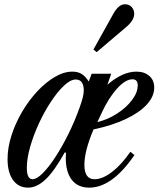

<svg xmlns="http://www.w3.org/2000/svg" viewBox="-20 -871 744 902"><path d="M112 10.5Q67 10.5 41.2 -25.2Q15.5 -61 15.5 -123.5Q15.5 -177.5 34 -235Q52.5 -292.5 84 -346Q115.5 -399.5 155.2 -442Q195 -484.5 237.5 -509.5Q280 -534.5 320 -534.5Q345.5 -534.5 363.2 -523.8Q381 -513 397 -488L410.5 -524.5H502.5L484.5 -473Q555.5 -534.5 621 -534.5Q658 -534.5 681.2 -514.5Q704.5 -494.5 704.5 -459.5Q704.5 -418 669.8 -380Q635 -342 571 -311.8Q507 -281.5 419.5 -263Q376.5 -162.5 376.5 -96.5Q376.5 -29 424 -29Q461.5 -29 506.2 -63.2Q551 -97.5 592.5 -158L611.5 -142.5Q507 10.5 399.5 10.5Q345.5 10.5 317.2 -26.2Q289 -63 289 -127.5Q289 -143.5 290 -152.5L284.5 -155.5Q235.5 -67.5 194.5 -28.5Q153.5 10.5 112 10.5ZM437.5 -297.5Q487 -309.5 530.2 -337.5Q573.5 -365.5 600.2 -401Q627 -436.5 627 -469.5Q627 -498.5 602.5 -498.5Q569 -498.5 529.8 -454.8Q490.5 -411 459 -343.5ZM133 -29Q152.5 -29 180.8 -57.2Q209 -85.5 240.5 -133.8Q272 -182 302 -242.8Q332 -303.5 355 -368.5Q373.5 -419.5 373.5 -445.5Q373.5 -497.5 335.5 -497.5Q311.5 -497.5 281 -469Q250.5 -440.5 219.8 -394Q189 -347.5 163.2 -292Q137.5 -236.5 121.8 -181.5Q106 -126.5 106 -82.5Q106 -29 133 -29ZM434 -626 419 -638.5 511.5 -804.5Q536.5 -851 567 -851Q586 -851 598.2 -838.2Q610.5 -825.5 610.5 -806Q610.5 -790.5 600.5 -774.2Q590.5 -758 566 -738Z"/></svg>

Font: Libre Caslon Condensed Medium Italic
Style: Regular
Weight: 500
Italic angle: -22.583°
Designer: Pablo Impallari, Rodrigo Fuenzalida, Katja Schimmel, Ertekin Erdin
Foundry: Pablo Impallari, Rodrigo Fuenzalida
Version: Version 2.000; ttfautohint (v1.8.4.7-5d5b);gftools[0.9.33]